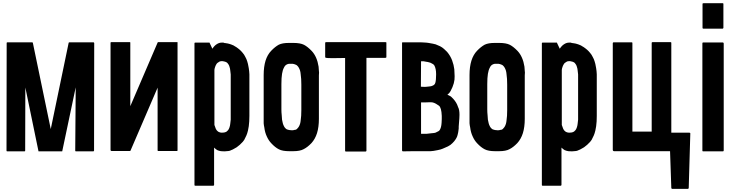

<svg xmlns="http://www.w3.org/2000/svg" viewBox="-20 -942 4604 1195"><path d="M565.4 -4.9Q565.4 -2.9 563.5 -1Q562.5 0 560.5 0Q524.4 0 453.1 0Q451.2 0 449.2 -1Q448.2 -2.9 448.2 -4.9Q449.2 -135.7 451.2 -398.4Q422.9 -265.6 367.2 0Q318.4 0 219.7 0Q192.4 -132.8 137.7 -397.5Q137.7 -266.6 136.7 -4.9Q136.7 -2.9 135.7 -1Q134.8 0 131.8 0Q96.7 0 25.4 0Q22.5 0 21.5 -1Q20.5 -2.9 20.5 -4.9Q20.5 -227.5 21.5 -673.8Q21.5 -675.8 22.5 -677.7Q23.4 -678.7 26.4 -678.7Q77.1 -678.7 178.7 -678.7Q181.6 -678.7 182.6 -677.7Q184.6 -676.8 184.6 -674.8Q221.7 -496.1 295.9 -138.7Q333 -317.4 407.2 -674.8Q407.2 -676.8 409.2 -677.7Q411.1 -678.7 412.1 -678.7Q461.9 -678.7 561.5 -678.7Q563.5 -678.7 564.5 -677.7Q566.4 -675.8 566.4 -673.8Q565.4 -451.2 565.4 -4.9Z M1085 -678.7Q1085 -454.1 1085 -4.9Q1085 -4.9 1084 -3.9Q1084 -2 1080.1 -2Q1042 -2 965.8 -2Q963.9 -2 961.9 -2.9Q960.9 -4.9 960.9 -6.8Q960.9 -80.1 960.9 -224.6Q960.9 -282.2 960.9 -396.5Q904.3 -265.6 792 -3.9Q792 -3.9 792 -2.9Q791 -2.9 790 -2.9Q788.1 -2 788.1 -2Q750 -2 673.8 -2Q671.9 -2 669.9 -3.9Q668 -5.9 668 -7.8Q668 -91.8 668 -258.8Q668 -397.5 668 -674.8Q668 -677.7 668.9 -678.7Q669.9 -679.7 671.9 -679.7Q710.9 -679.7 788.1 -679.7Q788.1 -679.7 789.1 -679.7Q790 -678.7 791 -677.7Q791 -604.5 791 -457Q791 -398.4 791 -281.2Q847.7 -413.1 960.9 -676.8Q961.9 -678.7 962.9 -679.7Q963.9 -679.7 965.8 -679.7Q1004.9 -679.7 1082 -679.7Q1083 -679.7 1084 -679.7Q1084 -679.7 1085 -678.7Z M1532.2 -221.7Q1532.2 -221.7 1532.2 -221.7Q1532.2 -220.7 1532.2 -220.7Q1532.2 -203.1 1531.2 -186.5Q1530.3 -169.9 1528.3 -156.2Q1523.4 -125 1518.6 -112.3Q1514.6 -99.6 1506.8 -85Q1501 -70.3 1491.2 -59.6Q1481.4 -48.8 1472.7 -41Q1462.9 -32.2 1453.1 -25.4Q1442.4 -18.6 1432.6 -13.7Q1429.7 -12.7 1426.8 -10.7Q1424.8 -9.8 1421.9 -8.8Q1418 -6.8 1413.1 -4.9Q1409.2 -2.9 1401.4 -2Q1389.6 -1 1377.9 0Q1366.2 0 1355.5 -1Q1342.8 -2.9 1332 -7.8Q1322.3 -13.7 1312.5 -23.4Q1312.5 54.7 1312.5 209Q1312.5 210.9 1310.5 212.9Q1309.6 213.9 1307.6 213.9Q1269.5 213.9 1195.3 213.9Q1193.4 213.9 1191.4 212.9Q1190.4 210.9 1190.4 209Q1190.4 98.6 1190.4 -122.1Q1190.4 -305.7 1190.4 -671.9Q1190.4 -673.8 1191.4 -675.8Q1193.4 -676.8 1195.3 -676.8Q1223.6 -676.8 1281.2 -676.8Q1283.2 -676.8 1284.2 -676.8Q1285.2 -675.8 1285.2 -673.8Q1291 -662.1 1301.8 -638.7Q1314.5 -658.2 1329.1 -667Q1343.8 -676.8 1360.4 -676.8Q1366.2 -676.8 1370.1 -676.8Q1374 -675.8 1378.9 -673.8Q1380.9 -673.8 1382.8 -673.8Q1384.8 -672.9 1387.7 -672.9Q1397.5 -671.9 1407.2 -668.9Q1418 -666 1428.7 -661.1Q1434.6 -659.2 1439.5 -655.3Q1445.3 -651.4 1451.2 -648.4Q1456.1 -645.5 1461.9 -640.6Q1466.8 -636.7 1472.7 -631.8Q1481.4 -624 1490.2 -613.3Q1500 -602.5 1506.8 -587.9Q1514.6 -574.2 1518.6 -560.5Q1523.4 -547.9 1528.3 -517.6Q1531.2 -500 1532.2 -479.5Q1532.2 -459 1532.2 -436.5Q1532.2 -434.6 1532.2 -432.6Q1532.2 -362.3 1532.2 -221.7ZM1416 -447.3Q1416 -463.9 1416 -478.5Q1415 -493.2 1413.1 -503.9Q1412.1 -515.6 1409.2 -523.4Q1407.2 -532.2 1403.3 -539.1Q1399.4 -544.9 1395.5 -549.8Q1391.6 -553.7 1386.7 -555.7Q1380.9 -558.6 1374 -559.6Q1368.2 -561.5 1360.4 -561.5Q1355.5 -561.5 1351.6 -560.5Q1346.7 -559.6 1342.8 -556.6Q1338.9 -554.7 1334 -550.8Q1330.1 -547.9 1327.1 -543Q1324.2 -538.1 1321.3 -532.2Q1318.4 -525.4 1316.4 -517.6Q1315.4 -514.6 1315.4 -512.7Q1315.4 -509.8 1314.5 -506.8Q1314.5 -394.5 1314.5 -168.9Q1314.5 -167 1314.5 -164.1Q1315.4 -161.1 1316.4 -159.2Q1318.4 -151.4 1321.3 -145.5Q1323.2 -138.7 1327.1 -133.8Q1330.1 -128.9 1334 -126Q1337.9 -122.1 1342.8 -120.1Q1346.7 -118.2 1351.6 -117.2Q1355.5 -116.2 1360.4 -116.2Q1368.2 -116.2 1374 -117.2Q1380.9 -118.2 1386.7 -121.1Q1391.6 -123 1395.5 -127.9Q1400.4 -131.8 1403.3 -137.7Q1407.2 -144.5 1409.2 -152.3Q1412.1 -161.1 1413.1 -171.9Q1415 -183.6 1416 -197.3Q1416 -211.9 1416 -228.5Q1416 -300.8 1416 -447.3Z M1964.8 -473.6Q1964.8 -383.8 1964.8 -202.1Q1964.8 -151.4 1953.1 -113.3Q1941.4 -76.2 1918 -50.8Q1893.6 -25.4 1870.1 -13.7Q1847.7 -1 1804.7 -1Q1802.7 -1 1800.8 -1Q1798.8 -1 1797.9 -1Q1796.9 -1 1794.9 -1Q1791 -1 1787.1 -1Q1783.2 -1 1780.3 -1Q1738.3 -1 1715.8 -12.7Q1692.4 -24.4 1668 -50.8Q1651.4 -68.4 1640.6 -92.8Q1628.9 -117.2 1625 -149.4Q1622.1 -162.1 1621.1 -174.8Q1621.1 -188.5 1621.1 -203.1Q1621.1 -293.9 1621.1 -475.6Q1621.1 -526.4 1632.8 -564.5Q1644.5 -601.6 1668 -626Q1692.4 -651.4 1715.8 -664.1Q1738.3 -674.8 1777.3 -674.8Q1780.3 -674.8 1782.2 -674.8Q1784.2 -674.8 1786.1 -674.8Q1788.1 -674.8 1790 -674.8Q1791 -674.8 1793 -674.8Q1796.9 -674.8 1799.8 -674.8Q1803.7 -674.8 1806.6 -674.8Q1848.6 -674.8 1872.1 -663.1Q1894.5 -651.4 1919.9 -625Q1936.5 -607.4 1947.3 -583Q1958 -558.6 1962.9 -527.3Q1963.9 -514.6 1964.8 -501Q1965.8 -496.1 1965.8 -490.2Q1965.8 -482.4 1964.8 -473.6ZM1855.5 -415Q1855.5 -434.6 1854.5 -450.2Q1853.5 -465.8 1851.6 -478.5Q1850.6 -492.2 1847.7 -502Q1844.7 -511.7 1840.8 -518.6Q1836.9 -526.4 1832 -531.2Q1827.1 -537.1 1821.3 -539.1Q1810.5 -543.9 1801.8 -544.9Q1792 -544.9 1786.1 -544.9Q1783.2 -544.9 1781.2 -544.9Q1779.3 -544.9 1777.3 -544.9Q1774.4 -543.9 1771.5 -543Q1768.6 -543 1765.6 -541Q1759.8 -538.1 1754.9 -533.2Q1750 -527.3 1747.1 -520.5Q1743.2 -513.7 1740.2 -503.9Q1737.3 -494.1 1735.4 -482.4Q1733.4 -469.7 1732.4 -454.1Q1731.4 -437.5 1731.4 -418.9Q1731.4 -366.2 1731.4 -260.7Q1731.4 -242.2 1733.4 -225.6Q1734.4 -210 1735.4 -197.3Q1737.3 -184.6 1740.2 -174.8Q1743.2 -164.1 1747.1 -157.2Q1750 -150.4 1754.9 -145.5Q1759.8 -139.6 1765.6 -136.7Q1769.5 -134.8 1779.3 -132.8Q1790 -131.8 1798.8 -130.9Q1799.8 -130.9 1801.8 -131.8Q1803.7 -131.8 1805.7 -131.8Q1809.6 -132.8 1814.5 -133.8Q1820.3 -133.8 1821.3 -134.8Q1828.1 -137.7 1832 -143.6Q1836.9 -148.4 1840.8 -155.3Q1844.7 -162.1 1847.7 -171.9Q1850.6 -181.6 1851.6 -194.3Q1853.5 -206.1 1854.5 -221.7Q1855.5 -238.3 1855.5 -256.8Q1855.5 -309.6 1855.5 -415Z M2384.8 -675.8Q2384.8 -646.5 2384.8 -585.9Q2384.8 -585 2382.8 -583Q2380.9 -582 2377.9 -582Q2338.9 -582 2260.7 -582Q2260.7 -389.6 2260.7 -3.9Q2260.7 -2 2258.8 0Q2257.8 1 2255.9 1Q2214.8 1 2132.8 1Q2129.9 1 2128.9 0Q2127.9 -2 2127.9 -3.9Q2127.9 -196.3 2127.9 -581.1Q2094.7 -580.1 2053.7 -580.1Q2012.7 -580.1 2009.8 -582Q2006.8 -583 2004.9 -584Q2003.9 -585.9 2003.9 -585.9Q2003.9 -616.2 2003.9 -675.8Q2003.9 -677.7 2005.9 -678.7Q2007.8 -679.7 2010.7 -679.7Q2132.8 -679.7 2378.9 -679.7Q2381.8 -679.7 2383.8 -678.7Q2384.8 -677.7 2384.8 -676.8Q2384.8 -676.8 2384.8 -675.8Z M2835 -154.3Q2835 -154.3 2835 -142.6Q2834 -131.8 2833 -127Q2833 -122.1 2828.1 -102.5Q2824.2 -84 2806.6 -62.5Q2796.9 -50.8 2783.2 -40Q2769.5 -30.3 2749 -22.5Q2734.4 -15.6 2721.7 -11.7Q2708 -7.8 2678.7 -2.9Q2660.2 0 2639.6 -1Q2618.2 -1 2595.7 -1Q2581.1 -1 2551.8 -1Q2530.3 -1 2487.3 0Q2485.4 0 2483.4 -2Q2482.4 -4.9 2482.4 -6.8Q2482.4 -90.8 2482.4 -257.8Q2482.4 -397.5 2482.4 -674.8Q2482.4 -677.7 2483.4 -677.7Q2484.4 -678.7 2486.3 -678.7Q2522.5 -678.7 2595.7 -678.7Q2595.7 -678.7 2616.2 -677.7Q2636.7 -676.8 2647.5 -674.8Q2677.7 -669.9 2691.4 -666Q2704.1 -661.1 2718.8 -654.3Q2732.4 -647.5 2743.2 -637.7Q2753.9 -627.9 2762.7 -619.1Q2783.2 -594.7 2793.9 -566.4Q2804.7 -537.1 2807.6 -510.7Q2807.6 -510.7 2809.6 -467.8Q2811.5 -424.8 2784.2 -375Q2780.3 -368.2 2776.4 -363.3Q2771.5 -359.4 2764.6 -352.5Q2774.4 -347.7 2780.3 -344.7Q2787.1 -341.8 2791 -336.9Q2800.8 -328.1 2810.5 -315.4Q2819.3 -303.7 2825.2 -291Q2827.1 -286.1 2831.1 -275.4Q2839.8 -259.8 2839.8 -227.5Q2839.8 -216.8 2838.9 -205.1Q2835 -154.3 2835 -154.3ZM2599.6 -402.3Q2609.4 -402.3 2620.1 -401.4Q2624 -401.4 2627 -401.4Q2632.8 -401.4 2637.7 -402.3Q2648.4 -403.3 2656.2 -404.3Q2665 -405.3 2670.9 -408.2Q2676.8 -410.2 2681.6 -414.1Q2687.5 -418.9 2689.5 -426.8Q2694.3 -443.4 2694.3 -477.5Q2694.3 -479.5 2694.3 -481.4Q2694.3 -513.7 2683.6 -534.2Q2680.7 -538.1 2676.8 -542Q2672.9 -544.9 2666 -547.9Q2660.2 -551.8 2651.4 -553.7Q2642.6 -556.6 2632.8 -557.6Q2626 -559.6 2617.2 -560.5Q2609.4 -560.5 2600.6 -560.5Q2599.6 -507.8 2599.6 -402.3ZM2729.5 -220.7Q2727.5 -272.5 2711.9 -284.2Q2695.3 -295.9 2681.6 -301.8Q2671.9 -305.7 2660.2 -305.7Q2659.2 -305.7 2658.2 -305.7Q2644.5 -304.7 2627.9 -304.7Q2619.1 -304.7 2600.6 -304.7Q2600.6 -239.3 2600.6 -109.4Q2602.5 -109.4 2606.4 -109.4Q2623 -109.4 2636.7 -109.4Q2651.4 -110.4 2662.1 -112.3Q2673.8 -113.3 2681.6 -114.3Q2690.4 -115.2 2696.3 -119.1Q2702.1 -122.1 2710 -126Q2718.8 -130.9 2724.6 -151.4Q2727.5 -162.1 2728.5 -178.7Q2729.5 -188.5 2729.5 -201.2Q2729.5 -210 2729.5 -220.7Z M3246.1 -473.6Q3246.1 -383.8 3246.1 -202.1Q3246.1 -151.4 3234.4 -113.3Q3222.7 -76.2 3199.2 -50.8Q3174.8 -25.4 3151.4 -13.7Q3128.9 -1 3085.9 -1Q3084 -1 3082 -1Q3080.1 -1 3079.1 -1Q3078.1 -1 3076.2 -1Q3072.3 -1 3068.4 -1Q3064.5 -1 3061.5 -1Q3019.5 -1 2997.1 -12.7Q2973.6 -24.4 2949.2 -50.8Q2932.6 -68.4 2921.9 -92.8Q2910.2 -117.2 2906.2 -149.4Q2903.3 -162.1 2902.3 -174.8Q2902.3 -188.5 2902.3 -203.1Q2902.3 -293.9 2902.3 -475.6Q2902.3 -526.4 2914.1 -564.5Q2925.8 -601.6 2949.2 -626Q2973.6 -651.4 2997.1 -664.1Q3019.5 -674.8 3058.6 -674.8Q3061.5 -674.8 3063.5 -674.8Q3065.4 -674.8 3067.4 -674.8Q3069.3 -674.8 3071.3 -674.8Q3072.3 -674.8 3074.2 -674.8Q3078.1 -674.8 3081.1 -674.8Q3085 -674.8 3087.9 -674.8Q3129.9 -674.8 3153.3 -663.1Q3175.8 -651.4 3201.2 -625Q3217.8 -607.4 3228.5 -583Q3239.3 -558.6 3244.1 -527.3Q3245.1 -514.6 3246.1 -501Q3247.1 -496.1 3247.1 -490.2Q3247.1 -482.4 3246.1 -473.6ZM3136.7 -415Q3136.7 -434.6 3135.7 -450.2Q3134.8 -465.8 3132.8 -478.5Q3131.8 -492.2 3128.9 -502Q3126 -511.7 3122.1 -518.6Q3118.2 -526.4 3113.3 -531.2Q3108.4 -537.1 3102.5 -539.1Q3091.8 -543.9 3083 -544.9Q3073.2 -544.9 3067.4 -544.9Q3064.5 -544.9 3062.5 -544.9Q3060.5 -544.9 3058.6 -544.9Q3055.7 -543.9 3052.7 -543Q3049.8 -543 3046.9 -541Q3041 -538.1 3036.1 -533.2Q3031.2 -527.3 3028.3 -520.5Q3024.4 -513.7 3021.5 -503.9Q3018.6 -494.1 3016.6 -482.4Q3014.6 -469.7 3013.7 -454.1Q3012.7 -437.5 3012.7 -418.9Q3012.7 -366.2 3012.7 -260.7Q3012.7 -242.2 3014.6 -225.6Q3015.6 -210 3016.6 -197.3Q3018.6 -184.6 3021.5 -174.8Q3024.4 -164.1 3028.3 -157.2Q3031.2 -150.4 3036.1 -145.5Q3041 -139.6 3046.9 -136.7Q3050.8 -134.8 3060.5 -132.8Q3071.3 -131.8 3080.1 -130.9Q3081.1 -130.9 3083 -131.8Q3085 -131.8 3086.9 -131.8Q3090.8 -132.8 3095.7 -133.8Q3101.6 -133.8 3102.5 -134.8Q3109.4 -137.7 3113.3 -143.6Q3118.2 -148.4 3122.1 -155.3Q3126 -162.1 3128.9 -171.9Q3131.8 -181.6 3132.8 -194.3Q3134.8 -206.1 3135.7 -221.7Q3136.7 -238.3 3136.7 -256.8Q3136.7 -309.6 3136.7 -415Z M3694.3 -221.7Q3694.3 -221.7 3694.3 -221.7Q3694.3 -220.7 3694.3 -220.7Q3694.3 -203.1 3693.4 -186.5Q3692.4 -169.9 3690.4 -156.2Q3685.5 -125 3680.7 -112.3Q3676.8 -99.6 3668.9 -85Q3663.1 -70.3 3653.3 -59.6Q3643.6 -48.8 3634.8 -41Q3625 -32.2 3615.2 -25.4Q3604.5 -18.6 3594.7 -13.7Q3591.8 -12.7 3588.9 -10.7Q3586.9 -9.8 3584 -8.8Q3580.1 -6.8 3575.2 -4.9Q3571.3 -2.9 3563.5 -2Q3551.8 -1 3540 0Q3528.3 0 3517.6 -1Q3504.9 -2.9 3494.1 -7.8Q3484.4 -13.7 3474.6 -23.4Q3474.6 54.7 3474.6 209Q3474.6 210.9 3472.7 212.9Q3471.7 213.9 3469.7 213.9Q3431.6 213.9 3357.4 213.9Q3355.5 213.9 3353.5 212.9Q3352.5 210.9 3352.5 209Q3352.5 98.6 3352.5 -122.1Q3352.5 -305.7 3352.5 -671.9Q3352.5 -673.8 3353.5 -675.8Q3355.5 -676.8 3357.4 -676.8Q3385.7 -676.8 3443.4 -676.8Q3445.3 -676.8 3446.3 -676.8Q3447.3 -675.8 3447.3 -673.8Q3453.1 -662.1 3463.9 -638.7Q3476.6 -658.2 3491.2 -667Q3505.9 -676.8 3522.5 -676.8Q3528.3 -676.8 3532.2 -676.8Q3536.1 -675.8 3541 -673.8Q3543 -673.8 3544.9 -673.8Q3546.9 -672.9 3549.8 -672.9Q3559.6 -671.9 3569.3 -668.9Q3580.1 -666 3590.8 -661.1Q3596.7 -659.2 3601.6 -655.3Q3607.4 -651.4 3613.3 -648.4Q3618.2 -645.5 3624 -640.6Q3628.9 -636.7 3634.8 -631.8Q3643.6 -624 3652.3 -613.3Q3662.1 -602.5 3668.9 -587.9Q3676.8 -574.2 3680.7 -560.5Q3685.5 -547.9 3690.4 -517.6Q3693.4 -500 3694.3 -479.5Q3694.3 -459 3694.3 -436.5Q3694.3 -434.6 3694.3 -432.6Q3694.3 -362.3 3694.3 -221.7ZM3578.1 -447.3Q3578.1 -463.9 3578.1 -478.5Q3577.1 -493.2 3575.2 -503.9Q3574.2 -515.6 3571.3 -523.4Q3569.3 -532.2 3565.4 -539.1Q3561.5 -544.9 3557.6 -549.8Q3553.7 -553.7 3548.8 -555.7Q3543 -558.6 3536.1 -559.6Q3530.3 -561.5 3522.5 -561.5Q3517.6 -561.5 3513.7 -560.5Q3508.8 -559.6 3504.9 -556.6Q3501 -554.7 3496.1 -550.8Q3492.2 -547.9 3489.3 -543Q3486.3 -538.1 3483.4 -532.2Q3480.5 -525.4 3478.5 -517.6Q3477.5 -514.6 3477.5 -512.7Q3477.5 -509.8 3476.6 -506.8Q3476.6 -394.5 3476.6 -168.9Q3476.6 -167 3476.6 -164.1Q3477.5 -161.1 3478.5 -159.2Q3480.5 -151.4 3483.4 -145.5Q3485.4 -138.7 3489.3 -133.8Q3492.2 -128.9 3496.1 -126Q3500 -122.1 3504.9 -120.1Q3508.8 -118.2 3513.7 -117.2Q3517.6 -116.2 3522.5 -116.2Q3530.3 -116.2 3536.1 -117.2Q3543 -118.2 3548.8 -121.1Q3553.7 -123 3557.6 -127.9Q3562.5 -131.8 3565.4 -137.7Q3569.3 -144.5 3571.3 -152.3Q3574.2 -161.1 3575.2 -171.9Q3577.1 -183.6 3578.1 -197.3Q3578.1 -211.9 3578.1 -228.5Q3578.1 -300.8 3578.1 -447.3Z M4276.4 -109.4Q4273.4 2.9 4266.6 227.5Q4266.6 230.5 4264.6 231.4Q4263.7 233.4 4261.7 233.4Q4228.5 233.4 4163.1 233.4Q4161.1 233.4 4160.2 231.4Q4158.2 230.5 4158.2 227.5Q4155.3 151.4 4150.4 -1Q4034.2 -1 3801.8 -1Q3798.8 -1 3797.9 -2Q3795.9 -3.9 3794.9 -4.9Q3794.9 -5.9 3794.9 -6.8Q3793.9 -6.8 3793.9 -7.8Q3793.9 -91.8 3793.9 -258.8Q3793.9 -397.5 3793.9 -673.8Q3793.9 -675.8 3795.9 -677.7Q3796.9 -678.7 3799.8 -678.7Q3836.9 -678.7 3911.1 -678.7Q3914.1 -678.7 3915 -677.7Q3916 -675.8 3916 -673.8Q3916 -490.2 3916 -123Q3926.8 -123 3948.2 -123Q3977.5 -123 4036.1 -123Q4036.1 -306.6 4036.1 -674.8Q4036.1 -677.7 4038.1 -678.7Q4039.1 -679.7 4041 -679.7Q4079.1 -679.7 4153.3 -679.7Q4155.3 -679.7 4157.2 -678.7Q4158.2 -677.7 4158.2 -674.8Q4158.2 -488.3 4158.2 -116.2Q4196.3 -116.2 4271.5 -116.2Q4272.5 -116.2 4273.4 -115.2Q4274.4 -115.2 4275.4 -114.3Q4276.4 -113.3 4276.4 -112.3Q4276.4 -112.3 4276.4 -111.3Q4277.3 -110.4 4276.4 -109.4Z M4352.5 -768.6Q4352.5 -818.4 4352.5 -917Q4352.5 -918.9 4353.5 -920.9Q4355.5 -921.9 4358.4 -921.9Q4398.4 -921.9 4478.5 -921.9Q4480.5 -921.9 4481.4 -920.9Q4482.4 -919.9 4482.4 -918Q4482.4 -918 4482.4 -917Q4482.4 -867.2 4482.4 -768.6Q4482.4 -766.6 4480.5 -765.6Q4479.5 -763.7 4477.5 -763.7Q4437.5 -763.7 4357.4 -763.7Q4354.5 -763.7 4353.5 -765.6Q4352.5 -766.6 4352.5 -768.6ZM4484.4 -671.9Q4484.4 -587.9 4484.4 -420.9Q4484.4 -282.2 4484.4 -4.9Q4484.4 -2.9 4482.4 -1Q4481.4 0 4479.5 0Q4438.5 0 4356.4 0Q4353.5 0 4352.5 -1Q4351.6 -2.9 4351.6 -4.9Q4351.6 -88.9 4351.6 -255.9Q4351.6 -394.5 4351.6 -671.9Q4351.6 -673.8 4352.5 -675.8Q4353.5 -677.7 4356.4 -677.7Q4397.5 -677.7 4479.5 -677.7Q4481.4 -677.7 4482.4 -675.8Q4484.4 -673.8 4484.4 -671.9Z"/></svg>

Font: Typeface
Style: Regular
Weight: 400
Version: Version 1.0